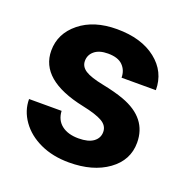

<svg xmlns="http://www.w3.org/2000/svg" viewBox="-104 -635 722 742"><g transform="rotate(20 257.0 -264.0)"><path d="M340.3 -146Q340.3 -171.9 314.7 -186.8Q289.1 -201.7 232.4 -213.4Q43.9 -252.9 43.9 -373.5Q43.9 -443.8 102.3 -491Q160.6 -538.1 254.9 -538.1Q355.5 -538.1 415.8 -490.7Q476.1 -443.4 476.1 -367.7H335Q335 -397.9 315.4 -417.7Q295.9 -437.5 254.4 -437.5Q218.8 -437.5 199.2 -421.4Q179.7 -405.3 179.7 -380.4Q179.7 -356.9 201.9 -342.5Q224.1 -328.1 276.9 -317.6Q329.6 -307.1 365.7 -293.9Q477.5 -252.9 477.5 -151.9Q477.5 -79.6 415.5 -34.9Q353.5 9.8 255.4 9.8Q189 9.8 137.5 -13.9Q85.9 -37.6 56.6 -78.9Q27.3 -120.1 27.3 -168H161.1Q163.1 -130.4 189 -110.4Q214.8 -90.3 258.3 -90.3Q298.8 -90.3 319.6 -105.7Q340.3 -121.1 340.3 -146Z"/></g></svg>

Font: RobotoInd
Style: Bold
Weight: 700
Designer: Google
Version: Version 2.001150; 2014